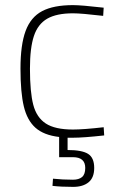

<svg xmlns="http://www.w3.org/2000/svg" viewBox="-20 -529 469 750"><path d="M348 127Q348 165 326 183Q304 201 266 201Q217 201 185 197L187 169Q225 173 265 173Q288 173 300.5 162.5Q313 152 313 127Q313 85 265 85H211V6Q151 -1 118.5 -30Q86 -59 73 -113.5Q60 -168 60 -261Q60 -354 80 -408Q100 -462 144.5 -485.5Q189 -509 265 -509Q298 -509 385 -499L383 -467Q298 -477 265 -477Q201 -477 164.5 -456Q128 -435 112.5 -388.5Q97 -342 97 -261Q97 -169 110 -119.5Q123 -70 159 -46.5Q195 -23 265 -23Q306 -23 385 -32L387 0Q306 9 265 9H244V57Q300 57 324 72Q348 87 348 127Z"/></svg>

Font: Cairo ExtraLight
Style: Regular
Weight: 275
Designer: Mohamed Gaber, Accademia di Belle Arti di Urbino and others
Foundry: Kief Type Foundry, Accademia di Belle Arti di Urbino and others
Version: Version 3.011